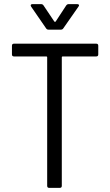

<svg xmlns="http://www.w3.org/2000/svg" viewBox="-20 -912 536 932"><path d="M457 -690V-648Q457 -638 447 -638H284Q280 -638 280 -634V-10Q280 0 270 0H219Q209 0 209 -10V-634Q209 -638 205 -638H48Q38 -638 38 -648V-690Q38 -700 48 -700H447Q457 -700 457 -690ZM129 -885Q129 -892 138 -892H179Q187 -892 191 -886L244 -807Q245 -806 247 -806Q249 -806 250 -807L301 -885Q306 -892 313 -892H355Q361 -892 363 -888.5Q365 -885 361 -880L287 -774Q283 -768 275 -768H216Q208 -768 204 -774L131 -880Z"/></svg>

Font: Barlow Semi Condensed
Style: Regular
Weight: 400
Width: 4
Designer: Jeremy Tribby
Foundry: Tribby Type
Version: Version 1.408;December 10, 2018;FontCreator 11.5.0.2430 64-b